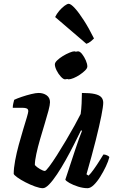

<svg xmlns="http://www.w3.org/2000/svg" viewBox="-20 -988 608 1008"><path d="M205 0Q189 0 164 -9Q139 -18 113.8 -31Q88.5 -44 71.2 -56.5Q54 -69 52 -75Q52 -105 59.5 -145.2Q67 -185.5 78.5 -227.8Q90 -270 101.5 -307.8Q113 -345.5 120.8 -371.5Q128.5 -397.5 128.5 -404Q128.5 -415 120.5 -418.5Q112.5 -422 99.5 -422H47Q47 -434 50 -446Q53 -458 54.5 -464Q69 -471 94 -479.5Q119 -488 143.8 -494Q168.5 -500 182.5 -500Q207.5 -500 225 -487.5Q242.5 -475 242.5 -451.5Q242.5 -437.5 234.5 -407.2Q226.5 -377 214.5 -337.8Q202.5 -298.5 190.5 -257.2Q178.5 -216 170.8 -180.2Q163 -144.5 163 -121.5Q172.5 -110.5 189.8 -100.5Q207 -90.5 215.5 -90.5Q221 -90.5 238.2 -113.5Q255.5 -136.5 278.8 -173Q302 -209.5 326.5 -250.8Q351 -292 371.5 -329.2Q392 -366.5 403.5 -389.5Q407 -413.5 408.5 -444.8Q410 -476 410 -500Q453 -500 477.2 -494.5Q501.5 -489 511.8 -477.5Q522 -466 522 -448.5Q522 -430 512 -379.2Q502 -328.5 482.5 -251Q463 -173.5 434 -73L445 -66Q456 -76.5 470.5 -96.5Q485 -116.5 499.2 -139Q513.5 -161.5 523 -177Q532 -177 542 -172.5Q552 -168 554 -163Q549 -142 536 -114.5Q523 -87 506.5 -60.5Q490 -34 472.5 -17Q455 0 439.5 0Q416.5 0 390.2 -8.2Q364 -16.5 345 -27.2Q326 -38 323 -45L374.5 -201Q385 -233 395 -260.5Q405 -288 410.5 -301L405.5 -304Q389 -270 368.2 -229Q347.5 -188 324.8 -147.5Q302 -107 279.8 -73.5Q257.5 -40 238.2 -20Q219 0 205 0ZM340.4 -571.5Q331.4 -571.5 318.4 -585.8Q305.5 -600 296.2 -618.6Q287 -637.2 287 -650Q287 -659.5 299.5 -671.2Q312 -683 329.5 -693.8Q347 -704.5 364 -711.5Q381 -718.5 389.5 -718.5Q399.7 -718.5 411.1 -704Q422.5 -689.5 430.5 -671Q438.5 -652.5 438.5 -639.2Q438.5 -629.5 426.9 -618.1Q415.4 -606.7 399.2 -595.8Q383 -585 366.8 -578.2Q350.5 -571.5 340.4 -571.5ZM321.5 -571.5Q312.5 -571.5 299.5 -585.5Q286.5 -599.5 277.2 -618.2Q268 -637 268 -650Q268 -659.5 280.2 -671.2Q292.5 -683 310 -693.8Q327.5 -704.5 344.6 -711.5Q361.7 -718.5 370 -718.5Q380.5 -718.5 391.5 -704Q402.5 -689.5 410.5 -670.8Q418.5 -652 418.5 -639Q418.5 -629.5 407.2 -618Q396 -606.5 379.8 -595.8Q363.5 -585 347.6 -578.2Q331.7 -571.5 321.5 -571.5ZM433.5 -758 269.5 -898.5Q277.5 -915.5 291.2 -931.5Q305 -947.5 319 -957.8Q333 -968 340.5 -968Q352 -968 373 -945Q394 -922 420.2 -881.2Q446.5 -840.5 473.5 -786Q468 -780 457 -771Q446 -762 433.5 -758Z"/></svg>

Font: Texturina Medium
Style: Italic
Weight: 500
Italic angle: -11°
Designer: Guillermo Torres Carreño
Foundry: Omnibus-Type
Version: Version 1.002